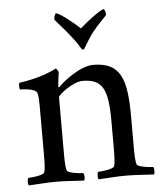

<svg xmlns="http://www.w3.org/2000/svg" viewBox="-48 -676 611 722"><g transform="rotate(-5 257.0 -315.0)"><path d="M311.5 -427.7C264.6 -427.7 199.2 -377.9 179.7 -356.4C178.7 -355.5 177.7 -354.5 176.8 -354.5C174.8 -354.5 174.8 -357.4 174.8 -358.4C174.8 -366.2 179.7 -403.3 180.7 -410.2C180.7 -415 174.8 -425.8 169.9 -425.8C130.9 -405.3 80.1 -391.6 30.3 -384.8C26.4 -379.9 28.3 -361.3 30.3 -359.4C37.1 -359.4 86.9 -358.4 93.8 -341.8C98.6 -330.1 98.6 -303.7 98.6 -291V-113.3C98.6 -84 98.6 -56.6 93.8 -41C90.8 -30.3 43.9 -25.4 32.2 -25.4C28.3 -20.5 27.3 -2 32.2 2.9C72.3 1 97.7 -2 135.7 -2C173.8 -2 200.2 1 240.2 2.9C245.1 -2 244.1 -20.5 240.2 -25.4C228.5 -25.4 181.6 -30.3 178.7 -41C173.8 -56.6 173.8 -84 173.8 -113.3V-317.4C173.8 -326.2 230.5 -371.1 266.6 -371.1C342.8 -371.1 362.3 -332 362.3 -210.9V-113.3C362.3 -84 362.3 -56.6 357.4 -41C354.5 -30.3 307.6 -25.4 295.9 -25.4C292 -20.5 291 -2 295.9 2.9C335.9 1 361.3 -2 399.4 -2C437.5 -2 463.9 1 503.9 2.9C508.8 -2 507.8 -20.5 503.9 -25.4C492.2 -25.4 445.3 -30.3 442.4 -41C437.5 -56.6 437.5 -84 437.5 -113.3V-220.7C437.5 -362.3 417 -427.7 311.5 -427.7ZM278.3 -568.4C252 -593.8 201.2 -632.8 190.4 -632.8C184.6 -632.8 181.6 -615.2 181.6 -610.4C188.5 -600.6 210.9 -577.1 234.4 -547.9C247.1 -532.2 259.8 -515.6 270.5 -497.1C274.4 -490.2 276.4 -488.3 279.3 -488.3C283.2 -488.3 285.2 -491.2 288.1 -497.1C298.8 -514.6 310.5 -534.2 323.2 -550.8C348.6 -583 376 -607.4 377 -610.4C377 -619.1 374 -632.8 369.1 -632.8C358.4 -632.8 304.7 -591.8 278.3 -568.4Z"/></g></svg>

Font: Crimson
Style: Roman
Weight: 400
Version: Version 0.2